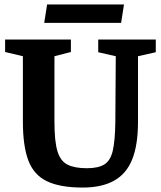

<svg xmlns="http://www.w3.org/2000/svg" viewBox="-20 -826 724 864"><path d="M83 -573 3 -592V-648H299V-592L225 -573V-278Q225 -190 238.5 -145.5Q252 -101 284 -85Q316 -69 371 -69Q422 -69 449.5 -86Q477 -103 487.5 -148Q498 -193 499 -278L501 -573L422 -591V-648H681V-591L601 -573V-278Q601 -174 575 -109Q549 -44 493.5 -13Q438 18 352 18Q250 18 191 -10.5Q132 -39 107.5 -104Q83 -169 83 -278ZM192 -806H538L525 -723H179Z"/></svg>

Font: Faustina VF Beta
Style: Regular
Weight: 400
Designer: Alfonso Garcia
Foundry: Omnibus-Type
Version: Version 1.006